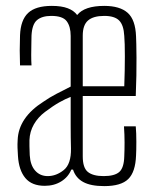

<svg xmlns="http://www.w3.org/2000/svg" viewBox="-20 -626 533 652"><path d="M132 5Q88 5 66 -21.5Q44 -48 41 -96Q40 -113 39.5 -124Q39 -135 40 -151Q43 -227 128 -281Q148 -295 172 -307.5Q196 -320 220 -332V-504Q220 -536 206.5 -554Q193 -572 154 -572Q123 -572 106 -558Q89 -544 87 -505Q87 -496 86.5 -477.5Q86 -459 86 -439Q86 -419 87 -404H48Q47 -433 47 -454.5Q47 -476 48 -506Q50 -558 75.5 -582Q101 -606 156 -606Q189 -606 210 -598Q231 -590 242 -575Q267 -606 334 -606Q387 -606 413.5 -582.5Q440 -559 442 -502Q443 -486 443.5 -430Q444 -374 441 -300H261V-95Q261 -56 278.5 -42Q296 -28 332 -28Q369 -28 385 -42Q401 -56 402 -95Q403 -116 403 -142Q403 -168 401 -197H441Q443 -175 443 -144.5Q443 -114 442 -98Q440 -42 415.5 -18Q391 6 334 6Q288 6 262.5 -8Q237 -22 228 -50H222Q212 -25 188 -10Q164 5 132 5ZM261 -333H402Q404 -388 404 -434.5Q404 -481 402 -504Q400 -541 384.5 -556.5Q369 -572 334 -572Q297 -572 279 -556.5Q261 -541 261 -505ZM142 -28Q171 -28 196.5 -48.5Q222 -69 221 -122Q220 -158 220 -200.5Q220 -243 220 -297Q202 -290 181.5 -278.5Q161 -267 133 -246Q109 -228 95 -203.5Q81 -179 80 -150Q80 -142 80 -130Q80 -118 81 -99Q83 -65 99.5 -46.5Q116 -28 142 -28Z"/></svg>

Font: Big Shoulders Text Thin
Style: Regular
Weight: 100
Designer: Patric King
Foundry: XO Type Co
Version: Version 1.000; ttfautohint (v1.8.2)